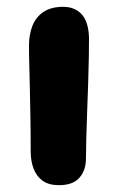

<svg xmlns="http://www.w3.org/2000/svg" viewBox="-20 -533 346 563"><path d="M153 10Q123 10 105 -3Q87 -16 78.5 -38.5Q70 -61 70 -89Q70 -154 69 -198.5Q68 -243 67.5 -276Q67 -309 66 -338Q65 -367 65 -400Q65 -431 75 -457Q85 -483 107.5 -498Q130 -513 165 -513Q200 -513 220 -490.5Q240 -468 241 -421Q241 -401 240.5 -366Q240 -331 238.5 -288.5Q237 -246 235.5 -203.5Q234 -161 233 -125Q232 -89 232 -67Q232 -34 213 -12Q194 10 153 10Z"/></svg>

Font: Shantell Sans
Style: Bold
Weight: 700
Designer: Stephen Nixon, Anya Danilova, Shantell Martin
Foundry: Arrow Type
Version: Version 1.011;[c5ecc13dd]